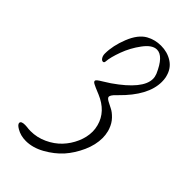

<svg xmlns="http://www.w3.org/2000/svg" viewBox="-188 -691 680 680"><g transform="rotate(45 152.0 -351.0)"><path d="M201.2 -404.3Q183.6 -387.7 186 -379.4Q187.5 -374 197.8 -368.4Q208 -362.8 220.2 -356.9Q232.4 -351.1 246.1 -336.9Q259.8 -322.8 267.1 -302.2Q267.6 -300.8 268.6 -297.6Q269.5 -294.4 270 -293Q273.9 -277.3 273.9 -262.7Q273.9 -228 257.8 -192.1Q241.7 -156.2 217.3 -128.4Q192.9 -101.6 158 -82Q123 -62.5 88.9 -62.5Q62.5 -62.5 42 -74.7Q26.9 -83.5 26.9 -91.3Q26.9 -101.1 46.9 -101.1Q52.2 -101.1 55.7 -100.6Q65.9 -99.1 76.2 -99.1Q108.4 -99.1 137.9 -112.8Q167.5 -126.5 188 -148.2Q208.5 -169.9 220.7 -197.8Q232.9 -225.6 232.9 -253.4Q232.9 -267.1 229 -281.7Q214.8 -335.9 154.3 -361.3Q151.4 -362.3 146 -364.7Q135.3 -369.1 130.4 -371.3Q125.5 -373.5 120.1 -376.2Q114.7 -378.9 112.8 -381.1Q110.8 -383.3 110.8 -385.7Q110.8 -389.2 115.5 -393.1Q120.1 -397 134.3 -405.5Q148.4 -414.1 157.7 -420.4Q252 -485.8 252 -536.6Q252 -546.9 247.6 -558.1Q220.7 -620.1 188.5 -620.1Q165 -620.1 141.4 -588.1Q117.7 -556.2 104.5 -520Q91.3 -483.9 89.8 -462.9Q89.4 -454.1 83.5 -454.1Q77.1 -454.1 72.5 -461.7Q67.9 -469.2 67.9 -479.5Q67.9 -519 85.9 -564.2Q104 -609.4 133.3 -626Q158.7 -640.1 189 -640.1Q220.7 -640.1 245.6 -624.3Q270.5 -608.4 278.3 -578.1L279.8 -572.3Q281.7 -563 281.7 -551.3Q281.7 -482.9 205.1 -408.2Z"/></g></svg>

Font: Sintesa 3
Style: 3
Weight: 400
Version: Version 001.000